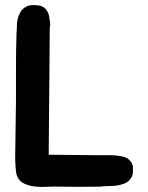

<svg xmlns="http://www.w3.org/2000/svg" viewBox="-20 -725 584 757"><path d="M502 -76Q504 -71 504 -61.5Q504 -52 504 -46Q504 -38 501 -31Q498 -24 493 -18Q484 -6 467 0Q443 8 422 8Q411 9 399 9Q387 9 375 11H371Q294 12 212 11Q192 10 167 11.5Q142 13 118 10.5Q94 8 74.5 -1.5Q55 -11 47 -32Q45 -37 44 -41.5Q43 -46 43 -51Q39 -85 40 -118Q41 -151 41 -183L43 -328V-462Q43 -498 43.5 -526Q44 -554 45 -588V-593Q46 -603 46.5 -613Q47 -623 47 -633Q49 -656 58 -672Q64 -687 79 -696Q92 -705 110 -705Q117 -705 123.5 -704.5Q130 -704 136 -703Q142 -702 147.5 -699Q153 -696 159 -691Q165 -684 170 -674Q174 -663 175 -652Q176 -645 177 -639Q178 -633 178 -627Q176 -621 176 -615Q176 -609 176 -604V-586L172 -115L370 -113H417Q423 -113 430 -112.5Q437 -112 444 -111Q452 -110 458 -109Q464 -108 470 -106Q481 -103 488 -96Q499 -86 502 -76Z"/></svg>

Font: Jua
Style: Regular
Weight: 400
Version: Version 1.001